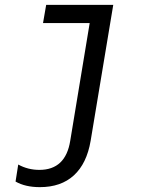

<svg xmlns="http://www.w3.org/2000/svg" viewBox="-20 -560 640 790"><path d="M353 19Q337 113 284 161.5Q231 210 144 210Q84 210 44 187L55 117Q95 139 142 139Q250 139 269 19L349 -465H157L170 -540H446Z"/></svg>

Font: CommitMono
Style: Italic
Weight: 400
Monospace: yes
Designer: Eigil Nikolajsen
Foundry: Eigil Nikolajsen
Version: Version 1.143